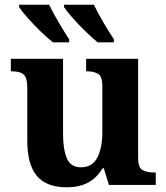

<svg xmlns="http://www.w3.org/2000/svg" viewBox="-20 -786 707 816"><path d="M264 10Q177 10 136.5 -38.5Q96 -87 96 -188V-412Q96 -455 81 -469Q66 -483 29 -483H26V-536H248V-216Q248 -152 264 -113.5Q280 -75 324 -75Q372 -75 393.5 -116Q415 -157 415 -227V-419Q415 -462 396.5 -472.5Q378 -483 349 -483H346V-536H567V-116Q567 -73 586 -63Q605 -53 634 -53H642V0H443L421 -71H416Q390 -28 352.5 -9Q315 10 264 10ZM395 -606Q373 -624 343.5 -652.5Q314 -681 288.5 -710Q263 -739 252 -756V-766H379Q395 -732 419 -691.5Q443 -651 464 -619V-606ZM205 -606Q182 -624 152.5 -652.5Q123 -681 97.5 -710Q72 -739 61 -756V-766H189Q205 -732 229 -691.5Q253 -651 274 -619V-606Z"/></svg>

Font: Noto Serif
Style: Bold
Weight: 700
Designer: Monotype Design Team
Foundry: Monotype Imaging Inc.
Version: Version 2.014